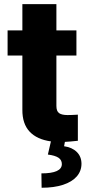

<svg xmlns="http://www.w3.org/2000/svg" viewBox="-20 -677 421 926"><path d="M348.6 -409.2H252V-166Q252 -140.6 265.1 -131.3Q278.3 -122.1 305.7 -122.1Q326.2 -122.1 355.5 -124V2Q315.4 6.3 293 7.3L289.1 28.3Q327.6 33.7 350.1 55.7Q372.6 77.6 373 112.3Q373 147.9 350.1 174.1Q327.1 200.2 283.9 214.4Q240.7 228.5 180.7 228.5L179.7 159.2Q278.3 159.2 278.3 114.3Q278.3 94.7 262 83.7Q245.6 72.8 210.9 68.4L225.6 4.9Q158.2 -4.4 122.8 -42.2Q87.4 -80.1 87.9 -147.5V-409.2H16.6V-530.3H87.9V-657.2H252V-530.3H348.6Z"/></svg>

Font: Pretendard GOV ExtraBold
Style: Regular
Weight: 800
Designer: Base glyphs from Inter by Rasmus Andersson; Hangeul glyphs from Noto Sans CJK(Source Han Sans) by Jang Soo-young and Kan
Foundry: Kil Hyung-jin
Version: Version 1.309